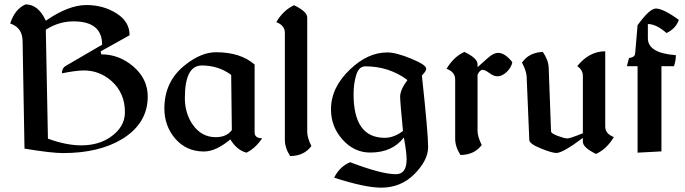

<svg xmlns="http://www.w3.org/2000/svg" viewBox="-20 -697 3155 884"><path d="M270 7.8Q216.8 7.8 92.8 -12.7L84 -507.8Q83.5 -569.8 26.9 -588.9Q48.3 -655.3 97.7 -676.8Q156.7 -676.8 190.9 -601.6Q295.4 -673.8 377.9 -673.8Q455.6 -673.8 516.1 -635.7Q576.7 -597.7 576.7 -534.7L443.4 -460.4L446.3 -446.8Q529.3 -446.8 594.7 -390.1Q660.2 -333.5 660.2 -252.4Q660.2 -128.9 542 -56.6Q435.5 7.8 270 7.8ZM354 -27.8Q433.1 -27.8 487.8 -65.4Q555.2 -111.8 555.2 -180.2Q555.2 -268.6 493.7 -323.7Q438.5 -372.6 366.2 -372.6Q330.6 -372.6 265.1 -359.4Q265.1 -383.3 281.7 -393.1L450.2 -491.2Q450.2 -598.6 318.4 -598.6Q250.5 -598.6 190.9 -560.1L200.7 -58.6Q284.7 -27.8 354 -27.8Z M1114.7 5.9Q1070.3 -5.9 1040.5 -55.2Q974.1 0.5 918.9 0.5Q836.9 0.5 785.2 -60.5Q736.8 -118.2 736.8 -197.8Q736.8 -324.2 835 -399.9Q907.2 -456.5 974.6 -456.5Q1087.4 -456.5 1152.3 -399.9V-87.4Q1152.3 -60.5 1187 -60.5Q1156.7 -14.6 1114.7 5.9ZM973.1 -65.4Q1023.4 -65.4 1047.4 -98.1L1044.4 -352.1Q986.3 -395.5 909.2 -395.5Q831.1 -395.5 831.1 -245.6Q831.1 -175.3 867.7 -122.6Q908.2 -65.4 973.1 -65.4Z M1291.5 -546.4Q1291.5 -580.1 1252 -595.2Q1284.7 -650.4 1334 -672.9Q1394.5 -643.6 1394.5 -616.7V-89.8Q1394.5 -63.5 1413.6 -24.4Q1379.9 21 1315.9 21.5Q1291.5 -16.1 1291.5 -53.2Z M1735.4 167Q1660.6 167 1518.6 121.1Q1542.5 71.3 1591.8 49.8Q1736.8 105 1802.7 105Q1852.1 105 1852.1 37.1Q1852.1 3.9 1839.4 -64Q1786.6 5.4 1684.6 5.4Q1610.8 5.4 1557.4 -54Q1503.9 -113.3 1503.9 -193.4Q1503.9 -294.9 1592.8 -378.4Q1673.8 -455.6 1763.2 -455.6Q1803.7 -455.6 1873 -427Q1942.4 -398.4 1942.4 -380.9Q1942.4 -369.1 1922.4 -349.6Q1951.2 -82.5 1951.2 -20.5Q1951.2 40.5 1888.7 103.8Q1826.2 167 1735.4 167ZM1751 -62.5Q1794.4 -62.5 1835.4 -94.2Q1822.3 -227.1 1822.3 -252Q1822.3 -283.2 1856 -328.6Q1771 -391.6 1662.1 -391.6Q1632.3 -391.6 1620.1 -351.8Q1607.9 -312 1607.9 -263.2Q1607.9 -62.5 1751 -62.5Z M2178.7 -353V-94.7Q2178.7 -68.4 2197.8 -29.3Q2164.1 16.1 2100.1 16.6Q2075.7 -21 2075.7 -58.1V-331.5Q2075.7 -365.2 2036.1 -380.4Q2068.8 -435.5 2118.2 -458Q2178.7 -428.7 2178.7 -401.9V-387.7L2225.1 -429.2Q2252 -453.6 2272.9 -453.6Q2305.2 -453.6 2338.9 -410.6Q2334 -385.3 2312.7 -365.5Q2291.5 -345.7 2270.5 -345.7Q2252.9 -345.7 2233.2 -360.6Q2213.4 -375.5 2201.7 -375.5Q2189.5 -375.5 2178.7 -353Z M2663.6 -83.5V-347.7Q2663.6 -375 2637.7 -392.6Q2692.9 -460.9 2766.6 -460.9V-114.7Q2766.6 -81.1 2806.2 -65.9Q2773.4 -10.7 2724.1 11.7Q2663.6 -17.6 2663.6 -44.4V-62Q2571.3 7.3 2541.5 7.3Q2521.5 7.3 2469.7 -13.7Q2418 -34.7 2417 -51.8L2404.8 -343.8Q2403.8 -370.1 2383.3 -408.7Q2415 -455.1 2479 -458Q2504.9 -421.4 2506.3 -384.8L2517.1 -91.8Q2517.6 -82.5 2548.6 -71Q2579.6 -59.6 2592.3 -59.6Q2604.5 -59.6 2663.6 -83.5Z M2915.5 5.9V-392.1H2866.2L2876 -429.7Q2902.8 -433.6 2904.3 -449.7L2915.5 -581.1Q2971.2 -657.7 2999.5 -657.7Q3033.7 -657.7 3105.5 -605.5Q3091.8 -565.4 3048.8 -544.9Q3001.5 -586.4 2962.9 -586.4V-520.5Q2962.9 -452.6 3091.8 -442.9Q3091.8 -417.5 3083 -392.1H3025.4V0Z"/></svg>

Font: Balgruf
Style: Regular
Weight: 500
Designer: Paul James MIller
Foundry: High-Logic / Made with FontCreator
Version: Version 1.201;March 28, 2021;FontCreator 13.0.0.2683 64-bit